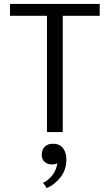

<svg xmlns="http://www.w3.org/2000/svg" viewBox="-20 -670 557 974"><path d="M270.8 158.3Q260 164.2 243.3 164.2Q220.8 164.2 206.2 151.2Q191.7 138.3 191.7 115.8Q191.7 90 206.7 74.6Q221.7 59.2 248.3 59.2Q284.2 59.2 300.4 82.5Q316.7 105.8 316.7 137.5Q316.7 191.7 286.7 229.6Q256.7 267.5 217.5 284.2L198.3 257.5Q224.2 245.8 245 219.6Q265.8 193.3 270.8 158.3ZM30.8 -590V-650H485.8V-590H298.3V0H218.3V-590Z"/></svg>

Font: Boon
Style: Regular
Weight: 400
Designer: Sungsit Sawaiwan
Foundry: FontUni
Version: Version 3.0